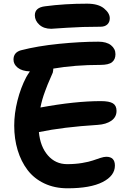

<svg xmlns="http://www.w3.org/2000/svg" viewBox="-20 -974 712 1041"><path d="M257.8 -817.9Q217.3 -817.9 193.1 -840.1Q168.9 -862.3 168.9 -891.1Q168.9 -933.1 224.1 -939.9Q331.1 -954.1 452.1 -954.1Q512.7 -954.1 543.9 -928.5Q575.2 -902.8 575.2 -875Q575.2 -854 562 -841.6Q548.8 -829.1 524.9 -829.1Q424.8 -829.1 342.8 -823.5Q260.7 -817.9 257.8 -817.9ZM346.2 46.9Q275.9 46.9 220.2 20.5Q164.6 -5.9 129.4 -52.2Q94.2 -98.6 75.7 -159.9Q57.1 -221.2 57.1 -293Q57.1 -358.9 74.7 -428.7Q92.3 -498.5 122.1 -555.2Q127 -564.9 142.1 -586.9Q99.6 -588.4 76.4 -606.7Q53.2 -625 53.2 -650.9Q53.2 -689.5 92.8 -701.2Q183.1 -724.6 299.6 -736.3Q416 -748 513.2 -748Q557.6 -748 581.8 -728.8Q606 -709.5 606 -680.2Q606 -651.9 587.6 -637Q569.3 -622.1 523.9 -622.1Q386.2 -622.1 269 -602.1Q269 -593.3 266.1 -580.1Q264.6 -576.2 253.7 -551.5Q242.7 -526.9 238 -514.9Q233.4 -502.9 224.6 -479.7Q215.8 -456.5 209.7 -435.1Q203.6 -413.6 199.2 -391.1Q387.2 -425.8 526.9 -425.8Q572.8 -425.8 592.3 -413.6Q611.8 -401.4 611.8 -373Q611.8 -338.9 583.5 -319.3Q555.2 -299.8 509.8 -296.9Q321.8 -285.2 190.9 -257.8Q198.2 -179.2 239.5 -131.6Q280.8 -84 344.2 -84Q387.7 -84 425.3 -90.3Q462.9 -96.7 483.6 -104Q504.4 -111.3 524.2 -117.7Q543.9 -124 556.2 -124Q603 -124 603 -76.2Q603 -21 536.6 12.9Q470.2 46.9 346.2 46.9Z"/></svg>

Font: Shantell Sans Irregular
Style: Regular
Weight: 600
Designer: Stephen Nixon, Anya Danilova, Shantell Martin
Foundry: Arrow Type
Version: Version 1.006;[9816181b4]